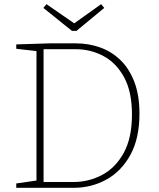

<svg xmlns="http://www.w3.org/2000/svg" viewBox="-20 -901 763 921"><path d="M345 -693Q405 -693 460 -673.5Q515 -654 557.5 -613Q600 -572 624.5 -508Q649 -444 649 -356Q649 -238 606 -159Q563 -80 491 -40Q419 0 332 0H58V-21L155 -35V-656L58 -667V-688L217 -693ZM333 -28Q406 -28 470 -62Q534 -96 573.5 -167.5Q613 -239 613 -352Q613 -461 575.5 -530Q538 -599 476.5 -632Q415 -665 343 -665H189V-28ZM465 -881 480 -863 347 -753H325L188 -863L203 -881L336 -789Z"/></svg>

Font: Bitter ExtraLight
Style: Regular
Weight: 200
Designer: Sol Matas, and Bitter project Authors
Foundry: Sol Matas
Version: Version 2.001